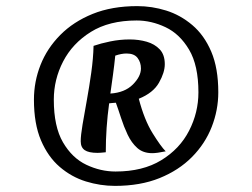

<svg xmlns="http://www.w3.org/2000/svg" viewBox="-20 -881 825 628"><path d="M429 -861Q477 -861 523.5 -846.5Q570 -832 609 -799Q648 -766 671 -712Q694 -658 694 -579Q694 -521 672.5 -466Q651 -411 608 -367.5Q565 -324 502 -298.5Q439 -273 356 -273Q308 -273 261 -287.5Q214 -302 175.5 -335Q137 -368 114 -422Q91 -476 91 -555Q91 -614 112.5 -668.5Q134 -723 177 -766.5Q220 -810 283 -835.5Q346 -861 429 -861ZM427 -814Q337 -814 277 -776.5Q217 -739 186.5 -680Q156 -621 156 -555Q156 -467 186 -415.5Q216 -364 262.5 -342Q309 -320 358 -320Q447 -320 507.5 -357Q568 -394 598.5 -453.5Q629 -513 629 -579Q629 -667 598.5 -718.5Q568 -770 521.5 -792Q475 -814 427 -814ZM286 -731Q309 -739 340.5 -745.5Q372 -752 404 -752Q434 -752 460 -744.5Q486 -737 502.5 -719.5Q519 -702 519 -671Q519 -644 500 -610.5Q481 -577 434 -558Q452 -489 479 -445.5Q506 -402 522 -386Q493 -380 478 -380Q448 -380 429 -397Q410 -414 397.5 -440.5Q385 -467 376 -495Q367 -523 359 -545Q355 -545 346 -544Q337 -543 337 -543Q326 -463 326 -383Q317 -382 310 -381.5Q303 -381 299 -381Q270 -381 257 -390Q244 -399 244 -419Q244 -438 250 -473.5Q256 -509 264 -553Q272 -597 278.5 -643.5Q285 -690 286 -731ZM357 -699Q354 -669 349.5 -636Q345 -603 341 -575Q388 -578 414.5 -604.5Q441 -631 441 -657Q441 -677 430 -691.5Q419 -706 394 -706Q377 -706 357 -699Z"/></svg>

Font: Merienda Medium
Style: Regular
Weight: 500
Designer: Eduardo Rodriguez Tunni
Foundry: Eduardo Rodriguez Tunni
Version: Version 2.001; ttfautohint (v1.8.4.7-5d5b)